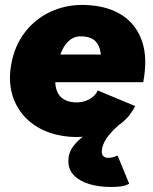

<svg xmlns="http://www.w3.org/2000/svg" viewBox="-20 -532 608 764"><path d="M256 12Q175 5 118.5 -33Q62 -71 36.5 -133Q11 -195 24 -272Q37 -350 81 -406Q125 -462 192 -490Q259 -518 339 -511Q416 -505 469.5 -469Q523 -433 545.5 -367Q568 -301 550 -205H374Q383 -258 382.5 -297.5Q382 -337 366 -360.5Q350 -384 312 -387Q281 -390 259.5 -374Q238 -358 224.5 -326Q211 -294 203 -248Q196 -204 204 -177.5Q212 -151 230.5 -139Q249 -127 273 -125Q306 -122 332.5 -135.5Q359 -149 369 -172L518 -110Q492 -59 447.5 -31Q403 -3 352.5 6.5Q302 16 256 12ZM135 -205 136 -315H474V-205ZM421 212Q374 212 335.5 200.5Q297 189 274.5 166Q252 143 252 109Q252 77 270.5 51.5Q289 26 318 6Q347 -14 379.5 -31Q412 -48 439 -63L478 -56Q424 -12 404.5 17.5Q385 47 385 71Q385 84 392 90Q399 96 409 96Q423 96 432 93Q441 90 448 87L494 199Q478 208 459.5 210Q441 212 421 212Z"/></svg>

Font: Figtree Light Black
Style: Italic
Weight: 900
Italic angle: -9.5°
Version: Version 2.000